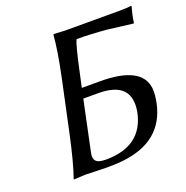

<svg xmlns="http://www.w3.org/2000/svg" viewBox="-119 -758 843 870"><g transform="rotate(-20 303.0 -322.5)"><path d="M257.3 -327.1 206.1 -84Q197.8 -43.9 229 -35.6Q242.7 -32.2 261.7 -32.2Q433.6 -33.2 465.8 -183.1Q493.2 -325.7 332.5 -327.1ZM196.8 -444.8Q224.1 -573.7 229 -645L231.9 -647.9Q233.9 -647.9 284.2 -645H543.9Q580.1 -645 604.5 -647.9L606 -645Q592.8 -598.1 590.8 -573.2L587.9 -568.8Q587.9 -568.8 464.8 -584Q386.7 -590.8 320.8 -590.8Q308.6 -566.4 282.7 -444.8L267.6 -375H355.5Q554.7 -375 567.9 -264.6Q570.8 -234.4 562 -192.9Q525.4 -21.5 327.6 -0.5Q293.9 2.9 252.4 2.9Q233.4 2.9 194.3 1.5Q160.6 0 147 0L92.3 2.9L91.8 0Q116.2 -68.4 144.5 -200.2Z"/></g></svg>

Font: Linux Biolinum Slanted O
Style: Slanted
Weight: 400
Designer: Philipp H. Poll
Foundry: Philipp H. Poll
Version: Version 1.0.4